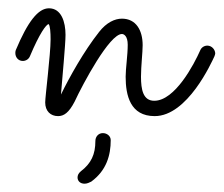

<svg xmlns="http://www.w3.org/2000/svg" viewBox="-20 -272 539 463"><path d="M127 -44C130 -82 138 -165 138 -188C138 -219 128 -252 98 -252C72 -252 47 -220 18 -151C17 -148 17 -146 17 -144C17 -134 24 -125 35 -125C42 -125 49 -129 52 -136C76 -193 91 -212 97 -214C101 -211 102 -193 102 -177C102 -141 89 -39 89 -25C89 -4 102 8 120 8C134 8 146 0 160 -27C180 -70 244 -190 274 -190C279 -190 288 -185 288 -164C288 -139 283 -107 283 -87C283 -42 294 8 353 8C432 8 490 -121 497 -136C498 -139 499 -141 499 -143C499 -152 491 -162 480 -162C473 -162 466 -158 463 -151C448 -117 402 -29 352 -29C325 -29 320 -56 320 -87C320 -112 324 -146 324 -163C324 -199 308 -227 274 -227C257 -227 237 -218 219 -195C182 -148 148 -87 127 -44ZM247 66C247 56 238 49 228 49C217 49 210 58 210 68C210 100 200 122 175 141C169 146 167 151 167 156C167 164 173 171 184 171C190 171 196 168 200 166C237 139 247 102 247 66Z"/></svg>

Font: Sacramento
Style: Regular
Weight: 400
Designer: Astigmatic (AOETI)
Foundry: Astigmatic (AOETI)
Version: Version 1.000